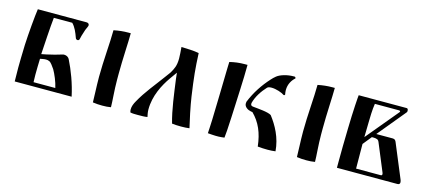

<svg xmlns="http://www.w3.org/2000/svg" viewBox="-41 -774 2498 1108"><g transform="rotate(15 1207.5 -220.5)"><path d="M83 -437C77 -398 67 -286 64 -219C62 -149 61 -114 61 -83C61 -58 62 -36 62 0H402C386 -75 359 -146 329 -206C324 -215 313 -223 299 -223C296 -223 293 -223 290 -222L245 -209C229 -205 214 -201 199 -198L169 -192C172 -240 179 -361 185 -413H295C315 -393 327 -364 338 -333C341 -323 358 -320 361 -333L366 -354C368 -361 370 -367 372 -373L378 -392C381 -399 384 -406 388 -415C390 -418 390 -421 390 -424C390 -432 383 -437 374 -437ZM167 -68C167 -98 168 -133 169 -164C180 -166 192 -169 204 -169C211 -169 218 -168 226 -164C234 -160 248 -141 258 -126C272 -102 291 -58 298 -24H168C168 -38 167 -52 167 -68Z M637 0C637 -35 630 -99 630 -162V-197C630 -284 637 -389 637 -442H623C592 -442 567 -439 536 -433C536 -362 525 -246 525 -152C525 -91 529 -35 529 0C548 3 568 4 586 4C604 4 622 3 637 0Z M944 -373C944 -330 933 -309 917 -282L892 -248C850 -190 802 -134 767 -70C757 -53 750 -35 750 -18C750 -12 751 -6 753 0C765 3 781 3 797 3H799C817 3 840 3 855 0C852 -14 849 -28 849 -44C849 -127 888 -198 921 -246L953 -291C954 -279 956 -267 957 -255C969 -168 980 -76 1002 0C1017 2 1035 3 1056 3C1074 3 1091 2 1106 0C1097 -36 1077 -130 1070 -180C1054 -291 1049 -342 1045 -433C1015 -439 975 -440 940 -441C942 -413 944 -395 944 -373Z M1218 -36C1217 -9 1216 0 1216 0C1235 1 1243 3 1262 3H1281C1288 3 1307 1 1315 0L1319 -44C1322 -94 1325 -150 1327 -204L1331 -296C1333 -343 1335 -396 1335 -440H1319C1286 -440 1257 -436 1229 -429C1228 -416 1228 -392 1227 -364C1225 -273 1223 -175 1220 -81ZM1432 -215C1419 -216 1413 -219 1414 -233C1424 -274 1451 -313 1477 -341C1482 -347 1492 -349 1504 -349C1530 -349 1566 -337 1581 -326C1585 -325 1588 -327 1589 -331C1587 -340 1586 -349 1586 -357C1586 -393 1603 -419 1622 -436C1623 -439 1621 -442 1617 -445H1608C1574 -445 1532 -434 1511 -417C1502 -410 1492 -400 1485 -392C1445 -348 1409 -295 1384 -233C1383 -228 1383 -225 1383 -222C1383 -202 1405 -189 1422 -186C1429 -185 1428 -185 1433 -184C1480 -137 1505 -80 1514 0C1534 2 1554 3 1573 3C1590 3 1606 2 1620 0C1614 -80 1577 -146 1539 -195C1520 -208 1460 -212 1432 -215Z M1856 0C1856 -35 1849 -99 1849 -162V-197C1849 -284 1856 -389 1856 -442H1842C1811 -442 1786 -439 1755 -433C1755 -362 1744 -246 1744 -152C1744 -91 1748 -35 1748 0C1767 3 1787 4 1805 4C1823 4 1841 3 1856 0Z M1987 0H2348C2360 0 2363 -6 2363 -14C2363 -19 2361 -25 2359 -30L2275 -232C2272 -239 2267 -247 2255 -247H2156L2293 -413C2299 -420 2296 -437 2287 -437H2000C1999 -435 1992 -340 1990 -237C1988 -164 1987 -87 1987 -35ZM2180 -206 2248 -42C2252 -33 2252 -24 2242 -24H2095C2095 -62 2094 -112 2094 -171L2136 -223C2136 -223 2157 -224 2166 -220C2176 -218 2180 -206 2180 -206ZM2096 -309C2097 -378 2102 -406 2103 -413H2248C2252 -413 2255 -411 2255 -408C2255 -406 2254 -404 2252 -402L2094 -212C2094 -212 2095 -278 2096 -309Z"/></g></svg>

Font: Ponomar Unicode
Style: Regular
Weight: 400
Version: 1.3